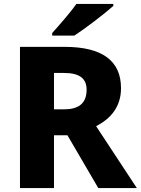

<svg xmlns="http://www.w3.org/2000/svg" viewBox="-20 -951 712 971"><path d="M553 -921V-931H366C335 -886 277 -821 244 -784V-771H356C409 -805 511 -883 553 -921ZM307 -714H81V0H253V-267H321L477 0H672L466 -313C541 -351 592 -412 592 -505C592 -643 498 -714 307 -714ZM304 -582C384 -582 418 -553 418 -497C418 -425 374 -398 303 -398H253V-582Z"/></svg>

Font: Noto Sans Myanmar UI ExtraBold
Style: Regular
Weight: 800
Designer: Monotype Design Team
Foundry: Monotype Imaging Inc.
Version: Version 2.103